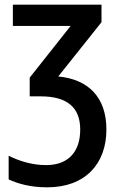

<svg xmlns="http://www.w3.org/2000/svg" viewBox="-20 -561 509 821"><path d="M414 -541H35V-450H282L107 -229V-149H154C268 -149 323 -101 323 -7C323 86 274 145 177 145C115 145 59 126 17 105V206C55 224 109 240 182 240C345 240 435 139 435 -7C435 -146 357 -222 229 -234L414 -466Z"/></svg>

Font: Noto Sans UI SemiCondensed Medium
Style: Regular
Weight: 500
Width: 4
Designer: Monotype Design Team
Foundry: Monotype Imaging Inc.
Version: Version 1.901